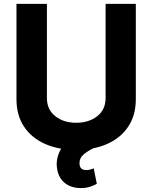

<svg xmlns="http://www.w3.org/2000/svg" viewBox="-20 -747 769 970"><path d="M513.5 -727.3H666.2V-246.4Q666.2 -164.1 627.5 -106.7Q588.8 -49.4 520.8 -19.5Q452.8 10.3 364.7 10.3Q276.6 10.3 208.5 -19.5Q140.3 -49.4 101.7 -106.7Q63.2 -164.1 63.2 -246.4V-727.3H217V-251.8Q217 -193.5 259.1 -160.2Q301.1 -126.8 364.7 -126.8Q429.3 -126.8 471.4 -160.2Q513.5 -193.5 513.5 -251.8ZM388.1 203.1Q340.9 203.1 309.1 178.8Q277.3 154.5 269.2 109.4Q260.7 66.1 279.3 22.7Q297.9 -20.6 344.8 -41.5L457.4 -0.7Q424 14.9 402.7 33Q381.4 51.1 381.7 76.7Q381 112.2 416.2 112.2Q428.3 112.2 437.3 109.2Q446.4 106.2 453.5 103.7L469.1 181.8Q456 189.3 435.7 196.2Q415.5 203.1 388.1 203.1Z"/></svg>

Font: Inter UI
Style: Bold
Weight: 700
Designer: Rasmus Andersson
Foundry: rsms
Version: 3.2;8d6f07862